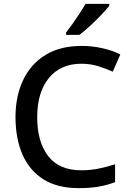

<svg xmlns="http://www.w3.org/2000/svg" viewBox="-20 -961 673 991"><path d="M400 -632Q293 -632 232.5 -558.5Q172 -485 172 -356Q172 -229 228.5 -155.5Q285 -82 400 -82Q445 -82 487.5 -90.5Q530 -99 574 -113V-21Q532 -5 488.5 2.5Q445 10 386 10Q276 10 204 -35.5Q132 -81 96 -163.5Q60 -246 60 -357Q60 -465 99.5 -548Q139 -631 215 -677.5Q291 -724 401 -724Q455 -724 507 -712.5Q559 -701 601 -680L562 -591Q527 -607 486.5 -619.5Q446 -632 400 -632ZM544 -931Q530 -913 502.5 -884Q475 -855 444.5 -827Q414 -799 390 -781H321V-793Q336 -812 354.5 -838Q373 -864 391 -891.5Q409 -919 422 -941H544Z"/></svg>

Font: Noto Sans Tai Tham Medium
Style: Regular
Weight: 500
Designer: Monotype Design Team 2013. Revised by David WIlliams 2020
Foundry: Monotype Imaging Inc.
Version: Version 2.002; ttfautohint (v1.8.4.7-5d5b)